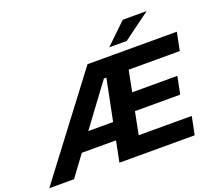

<svg xmlns="http://www.w3.org/2000/svg" viewBox="-208 -1100 1462 1299"><g transform="rotate(-20 522.5 -450.5)"><path d="M-64 0 466 -700H1109L1083 -570H715L685 -418H1010L985 -292H659L627 -130H1009L983 0H441L471 -150H225L114 0ZM316 -273H495L555 -571H537ZM643 -757 793 -901H965L769 -757Z"/></g></svg>

Font: Montserrat
Style: Bold Italic
Weight: 700
Italic angle: -11.3°
Designer: Julieta Ulanovsky
Foundry: Julieta Ulanovsky
Version: Version 9.000; ttfautohint (v1.8.4.7-5d5b)